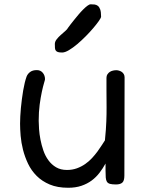

<svg xmlns="http://www.w3.org/2000/svg" viewBox="-20 -865 692 906"><path d="M273.4 -617.2Q260.3 -617.2 253.4 -619.4Q246.6 -621.6 243.2 -626.5Q239.7 -631.3 239.3 -638.9Q238.8 -646.5 238.8 -657.2Q238.8 -668.5 247.1 -679.2Q255.4 -689.9 266.4 -699.7Q277.3 -709.5 287.6 -718.3Q297.9 -727.1 301.8 -734.9Q305.2 -739.7 312.7 -749.5Q320.3 -759.3 330.1 -771.5Q339.8 -783.7 350.8 -796.6Q361.8 -809.6 372.6 -820.3Q383.3 -831.1 392.6 -837.9Q401.9 -844.7 407.7 -844.7Q417 -844.7 425.8 -843.8Q434.6 -842.8 441.7 -837.4Q448.7 -832 452.9 -820.3Q457 -808.6 457 -786.6Q457 -781.2 447 -766.8Q437 -752.4 421.1 -733.6Q405.3 -714.8 385 -694.3Q364.7 -673.8 344.5 -656.7Q324.2 -639.6 305.4 -628.4Q286.6 -617.2 273.4 -617.2ZM74.7 -281.7Q74.7 -296.9 75.7 -315.9Q76.7 -335 78.6 -355.5Q80.6 -376 83.3 -397.2Q85.9 -418.5 89.4 -438.2Q92.8 -458 96.9 -474.9Q101.1 -491.7 105.5 -503.9Q110.8 -517.1 122.6 -525.6Q134.3 -534.2 153.8 -534.2Q171.4 -534.2 181.9 -521.5Q192.4 -508.8 192.4 -491.2Q192.4 -488.3 187.7 -472.9Q183.1 -457.5 177.5 -431.9Q171.9 -406.2 167.2 -371.3Q162.6 -336.4 162.6 -294.9Q162.6 -278.8 164.3 -255.4Q166 -231.9 170.9 -206.3Q175.8 -180.7 184.6 -155Q193.4 -129.4 208.3 -108.9Q223.1 -88.4 244.6 -75.7Q266.1 -63 295.9 -63Q321.3 -63 342.8 -70.8Q364.3 -78.6 382.1 -91.1Q399.9 -103.5 414.3 -119.1Q428.7 -134.8 440.2 -150.4Q451.7 -166 460.2 -179.7Q468.8 -193.4 475.1 -202.6Q478 -231 479.5 -252.7Q481 -274.4 481.7 -292.5Q482.4 -310.5 482.7 -326.4Q482.9 -342.3 482.9 -359.1Q482.9 -376 482.7 -395.3Q482.4 -414.6 482.4 -439.5V-497.6Q482.4 -507.8 487.1 -514.6Q491.7 -521.5 498.5 -525.9Q505.4 -530.3 513.7 -532Q522 -533.7 528.8 -533.7Q534.7 -533.7 541.5 -531.7Q548.3 -529.8 554.2 -525.9Q560.1 -522 564 -515.4Q567.9 -508.8 567.9 -500L566.9 -36.6Q566.9 -11.7 557.1 -3.2Q547.4 5.4 527.3 5.4Q509.3 5.4 499.3 2.7Q489.3 0 484.6 -7.3Q480 -14.6 479 -27.3Q478 -40 478 -60.1V-93.3Q465.3 -70.3 449.5 -49.6Q433.6 -28.8 412.6 -13.2Q391.6 2.4 364.3 11.7Q336.9 21 301.8 21Q251 21 214.6 5.6Q178.2 -9.8 153.1 -34.9Q127.9 -60.1 112.5 -92.3Q97.2 -124.5 88.6 -158.2Q80.1 -191.9 77.4 -224.1Q74.7 -256.3 74.7 -281.7Z"/></svg>

Font: Short Stack
Style: Regular
Weight: 400
Designer: James Grieshaber
Foundry: James Grieshaber
Version: Version 1.002